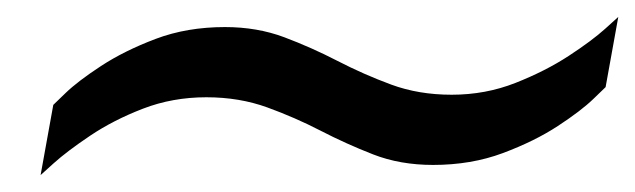

<svg xmlns="http://www.w3.org/2000/svg" viewBox="-20 -411 751 227"><path d="M28 -204 43 -287Q43 -287 57.5 -301Q72 -315 99.5 -333Q127 -351 164 -365Q201 -379 246 -379Q284 -379 316 -367Q348 -355 379 -339Q410 -323 442.5 -311Q475 -299 514 -299Q554 -299 589.5 -313Q625 -327 652.5 -345Q680 -363 695.5 -377Q711 -391 711 -391L696 -308Q696 -308 681.5 -294Q667 -280 639.5 -262Q612 -244 574.5 -230Q537 -216 492 -216Q453 -216 421 -228.5Q389 -241 359 -256.5Q329 -272 296 -284Q263 -296 224 -296Q184 -296 149 -282.5Q114 -269 86.5 -250.5Q59 -232 43.5 -218Q28 -204 28 -204Z"/></svg>

Font: Archivo Expanded
Style: Italic
Weight: 400
Width: 7
Italic angle: -10°
Designer: Hector Gatti
Foundry: Omnibus-Type
Version: Version 2.001